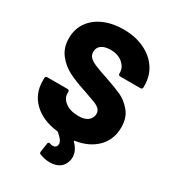

<svg xmlns="http://www.w3.org/2000/svg" viewBox="-211 -825 1020 1128"><g transform="rotate(30 299.5 -261.0)"><path d="M567 -202Q567 -119 513.5 -65Q460 -11 369 3Q365 4 365 6Q365 7 367 9Q407 49 407 94Q407 108 403 120Q393 155 366.5 170.5Q340 186 306 186Q270 186 236 172Q228 170 228 161Q228 160 228 158L237 97Q238 91 241 89.5Q244 88 247 88Q249 88 252 89Q264 93 271 93Q281 93 288.5 88Q296 83 298 74Q299 70 299 65Q299 41 257 7Q253 5 251 5Q149 -7 89.5 -64Q30 -121 30 -209V-228Q30 -233 33.5 -236.5Q37 -240 42 -240H181Q186 -240 189.5 -236.5Q193 -233 193 -228V-216Q193 -183 226 -158.5Q259 -134 315 -134Q359 -134 380 -153Q401 -172 401 -197Q401 -217 388.5 -229.5Q376 -242 355 -250.5Q334 -259 290 -274Q284 -277 278 -278.5Q272 -280 267 -282Q202 -303 154 -327.5Q106 -352 72 -395.5Q38 -439 38 -503Q38 -565 70.5 -611.5Q103 -658 161 -683Q219 -708 292 -708Q369 -708 430.5 -680Q492 -652 527 -601Q562 -550 562 -484V-470Q562 -465 558.5 -461.5Q555 -458 550 -458H411Q406 -458 402.5 -461.5Q399 -465 399 -470V-477Q399 -512 368 -539Q337 -566 285 -566Q246 -566 224 -550Q202 -534 202 -505Q202 -483 216 -468.5Q230 -454 259.5 -441.5Q289 -429 350 -409Q420 -385 459 -367Q498 -349 532.5 -308.5Q567 -268 567 -202Z"/></g></svg>

Font: LinhAnh ExtBd
Style: Regular
Weight: 800
Designer: Jeremy Tribby
Foundry: Tribby Type
Version: Version 1.408